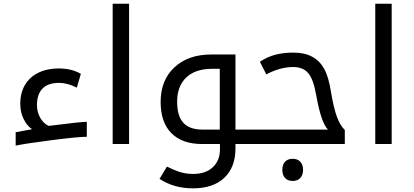

<svg xmlns="http://www.w3.org/2000/svg" viewBox="-20 -780 2242 1040"><path d="M64.9 -64Q85.4 -66.4 97.2 -69.8L153.8 -80.1Q126 -98.6 107.9 -135.7Q89.8 -172.9 89.8 -216.8Q89.8 -277.3 115.5 -320.3Q141.1 -363.3 188.2 -386.2Q235.4 -409.2 296.9 -409.2Q368.7 -409.2 418 -379.9L396 -305.2Q346.7 -331.1 298.8 -331.1Q240.7 -331.1 210.4 -300.3Q180.2 -269.5 180.2 -210.9Q180.2 -173.3 197.5 -142.6Q214.8 -111.8 243.2 -98.1L265.1 -100.6Q416.5 -120.1 450.2 -120.1V-39.1Q401.4 -39.1 257.8 -20.5Q114.3 -2 64.9 8.8Z M590.3 -759.8H679.2V0H590.3Z M1170.4 -78.1V-407.2H1127.4Q1038.6 -407.2 989 -360.4Q939.5 -313.5 939.5 -229Q939.5 -150.9 973.4 -114.5Q1007.3 -78.1 1076.2 -78.1ZM1255.4 23.9Q1255.4 126 1195.1 183.1Q1134.8 240.2 1024.4 240.2Q922.4 240.2 844.2 189L884.3 122.1Q916.5 139.2 950.7 150.6Q984.9 162.1 1026.4 162.1Q1094.2 162.1 1132.8 125.7Q1171.4 89.4 1171.4 28.8V0H1073.2Q966.8 0 908.4 -58.6Q850.1 -117.2 850.1 -228Q850.1 -345.7 924.8 -415.3Q999.5 -484.9 1124.5 -484.9H1255.4V-78.1H1337.4Q1342.3 -78.1 1342.3 -74.2V-4.9Q1342.3 0 1337.4 0H1255.4Z M1327.6 0Q1322.8 0 1322.8 -4.9V-74.2Q1322.8 -78.1 1327.6 -78.1H1756.3Q1719.7 -114.7 1693.4 -261.2Q1678.7 -347.7 1650.9 -382.3Q1623 -417 1567.4 -417Q1498 -417 1422.4 -377L1387.7 -445.8Q1430.7 -473.6 1474.4 -484.4Q1518.1 -495.1 1568.4 -495.1Q1629.4 -495.1 1670.4 -473.1Q1711.4 -451.2 1735.6 -408Q1759.8 -364.7 1772.5 -284.2Q1787.1 -194.8 1805.4 -146.2Q1823.7 -97.7 1847.7 -76.2V0ZM1565.4 200.2Q1539.6 200.2 1524.4 184.6Q1509.3 168.9 1509.3 140.1Q1509.3 111.3 1524.2 95.7Q1539.1 80.1 1565.4 80.1Q1592.3 80.1 1606.9 96.4Q1621.6 112.8 1621.6 140.1Q1621.6 167.5 1606.9 183.8Q1592.3 200.2 1565.4 200.2Z M2012.7 -759.8H2101.6V0H2012.7Z"/></svg>

Font: Noto Sans Kufi Arabic
Style: Regular
Weight: 400
Designer: Monotype Design team
Foundry: Monotype Imaging Inc.
Version: Version 1.02